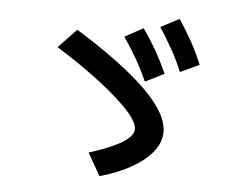

<svg xmlns="http://www.w3.org/2000/svg" viewBox="-52 -832 1104 867"><g transform="rotate(5 500.0 -398.5)"><path d="M371 -131Q438 -152 482 -172.5Q526 -193 548 -213.5Q570 -234 570 -254Q570 -286 524 -336.5Q478 -387 393 -453Q308 -519 190 -593L272 -679Q417 -589 511.5 -512.5Q606 -436 653 -371.5Q700 -307 700 -253Q700 -207 667.5 -165Q635 -123 574.5 -88Q514 -53 429 -29ZM596 -472Q573 -524 546.5 -570.5Q520 -617 486 -666L570 -712Q604 -663 631 -615.5Q658 -568 682 -515ZM750 -529Q728 -582 702 -628.5Q676 -675 644 -724L728 -768Q761 -718 787.5 -670.5Q814 -623 836 -569Z"/></g></svg>

Font: M PLUS 1 Code SemiBold
Style: Regular
Weight: 600
Designer: Coji Morishita
Foundry: UNDERFOREST DESIGN
Version: Version 1.005